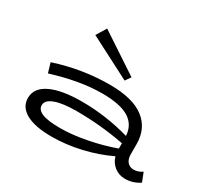

<svg xmlns="http://www.w3.org/2000/svg" viewBox="-160 -1035 1372 1284"><g transform="rotate(30 526.0 -393.0)"><path d="M1044 -23Q993 12 931 12Q885 12 850 -15Q815 -42 802 -87Q704 -40 590 -13.5Q476 13 365 13Q237 13 168.5 -25Q100 -63 100 -133Q100 -210 185.5 -251Q271 -292 427 -292Q611 -292 795 -240Q790 -324 722.5 -365.5Q655 -407 516 -407Q347 -407 134 -341L112 -415Q319 -483 532 -483Q709 -483 796.5 -416Q884 -349 884 -227V-152Q884 -111 903 -90.5Q922 -70 950 -70Q985 -70 1017 -92ZM387 -65Q476 -65 586 -86Q696 -107 796 -143V-184Q613 -219 427 -219Q321 -219 262.5 -197.5Q204 -176 204 -137Q204 -101 248.5 -83Q293 -65 387 -65ZM327 -799 280 -722 602 -556 631 -598Z"/></g></svg>

Font: BioRhyme Expanded
Style: Regular
Weight: 400
Width: 7
Designer: Aoife Mooney
Foundry: Aoife Mooney Type
Version: Version 1.000